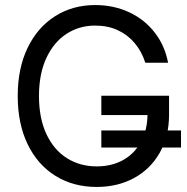

<svg xmlns="http://www.w3.org/2000/svg" viewBox="-20 -737 748 767"><path d="M703.1 -147.5H384.8V-215.8H703.1ZM360.4 -634.8Q296.9 -634.8 246.1 -602.1Q195.3 -569.3 165.5 -505.9Q135.7 -442.4 135.7 -353.5Q135.7 -264.6 165.5 -201.2Q195.3 -137.7 247.6 -105Q299.8 -72.3 366.2 -72.3Q426.8 -72.3 472.7 -98.1Q518.6 -124 543.9 -171.9Q569.3 -219.7 569.3 -282.2L595.7 -277.3H384.8V-354.5H655.3V-278.3Q655.3 -192.4 618.2 -127Q581.1 -61.5 515.6 -25.9Q450.2 9.8 366.2 9.8Q272.5 9.8 201.2 -34.7Q129.9 -79.1 90.3 -161.1Q50.8 -243.2 50.8 -353.5Q50.8 -463.9 90.3 -545.9Q129.9 -627.9 200.2 -672.4Q270.5 -716.8 360.4 -716.8Q434.6 -716.8 496.1 -688Q557.6 -659.2 598.1 -606.9Q638.7 -554.7 651.4 -486.3H560.5Q545.9 -532.2 517.6 -565.4Q489.3 -598.6 449.7 -616.7Q410.2 -634.8 360.4 -634.8Z"/></svg>

Font: Pretendard JP Variable
Style: Regular
Weight: 400
Designer: Base glyphs from Inter by Rasmus Andersson; Hangul glyphs from Noto Sans CJK(Source Han Sans) by Jang Soo-young and Kang
Foundry: Kil Hyung-jin
Version: Version 1.307;Glyphs 3.2 (3192)